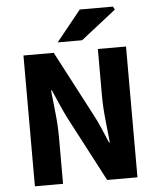

<svg xmlns="http://www.w3.org/2000/svg" viewBox="-58 -904 780 953"><g transform="rotate(-5 332.5 -427.5)"><path d="M77 0V-651.7H227.9L397.8 -327.7Q415.4 -294.7 431.2 -258Q447.1 -221.4 462.4 -184.5H466.4Q461.2 -236.6 454.4 -300.2Q447.7 -363.8 447.7 -421.6V-651.7H588V0H437.1L266.9 -324.3Q250.4 -357.3 234.2 -394.3Q218 -431.3 202.4 -467.2H198.4Q203.8 -413.9 210.6 -351.4Q217.3 -288.9 217.3 -231.2V0ZM251.9 -701.7 375.3 -854.7H540.5L548.8 -839.2L373.6 -701.7Z"/></g></svg>

Font: Mada
Style: Regular
Weight: 400
Designer: Khaled Hosny
Version: Version 1.5